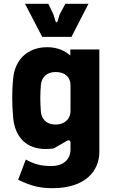

<svg xmlns="http://www.w3.org/2000/svg" viewBox="-20 -770 599 1005"><path d="M255 215C429 215 500 123 500 25V-511H348V-479C324 -502 282 -523 228 -523C121 -523 57 -454 49 -359C45 -320 44 -290 44 -257C44 -226 45 -195 49 -154C58 -50 121 10 218 10C235 10 250 9 261 7L329 -32C340 -39 349 -35 349 -24V13C349 65 311 99 249 99C195 99 161 90 115 65L75 171C144 205 194 215 255 215ZM271 -118C221 -118 197 -149 194 -186C190 -234 190 -277 194 -326C198 -363 222 -393 271 -393C322 -393 349 -365 349 -324V-188C349 -148 319 -118 271 -118ZM201 -577H354L443 -750H322L292 -694L282 -660C280 -651 273 -651 270 -660L260 -694L233 -750H111Z"/></svg>

Font: Finlandica
Style: Bold
Weight: 700
Designer: Niklas Ekholm, Juho Hiilivirta, Jaakko Suomalainen
Foundry: Helsinki Type Studio
Version: Version 2.000;Glyphs 3.2 (3202)